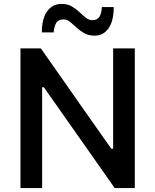

<svg xmlns="http://www.w3.org/2000/svg" viewBox="-20 -960 792 980"><path d="M84.5 0Q84.5 -59 84.5 -113.5Q84.5 -168 84.5 -234.5V-474.5Q84.5 -542.5 84.5 -598Q84.5 -653.5 84.5 -713H188.5Q247.5 -629 301.2 -552.5Q355 -476 407.5 -400.5L548 -201H557.5V-474.5Q557.5 -542.5 557.5 -598Q557.5 -653.5 557.5 -713H668Q668 -653.5 668 -598Q668 -542.5 668 -474.5V-234.5Q668 -168 668 -113.5Q668 -59 668 0H565.5Q517 -69.5 463.2 -145.8Q409.5 -222 345.5 -313L204 -514.5H195V-234.5Q195 -168 195 -113.5Q195 -59 195 0ZM463 -778Q432.5 -778 410.2 -790.5Q388 -803 370.2 -819.5Q352.5 -836 337 -848.5Q321.5 -861 305 -861Q278 -861 267 -843Q256 -825 254 -794.5H193.5Q193.5 -865 220.8 -902.5Q248 -940 294.5 -940Q324.5 -940 346.2 -927.5Q368 -915 385.2 -898.5Q402.5 -882 418.2 -869.5Q434 -857 451 -857Q477.5 -857 488 -875.5Q498.5 -894 500 -924H560.5Q560.5 -853.5 534.2 -815.8Q508 -778 463 -778Z"/></svg>

Font: Commissioner Thin Medium
Style: Regular
Weight: 500
Version: Version 1.000